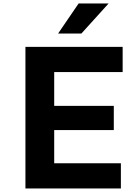

<svg xmlns="http://www.w3.org/2000/svg" viewBox="-20 -1065 790 1085"><path d="M123.7 -800H673.1V-657.8H286.3V-466.8H623.1V-330H286.3V-142.2H663.1V0H123.7ZM424.2 -1045.3H593.6L439.9 -875.5H308.3Z"/></svg>

Font: Martian Mono Custom sWd Rg
Style: Regular
Weight: 400
Width: 6
Monospace: yes
Designer: Alex Havermale
Foundry: Evil Martians
Version: Version 1.000